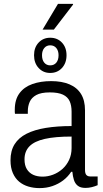

<svg xmlns="http://www.w3.org/2000/svg" viewBox="-20 -955 527 987"><path d="M183 12Q153 12 126 4Q99 -4 78.5 -21Q58 -38 46 -65.5Q34 -93 34 -131Q34 -180 55 -213.5Q76 -247 116.5 -267.5Q157 -288 215.5 -297.5Q274 -307 348 -307V-381Q348 -413 338 -435Q328 -457 303.5 -468.5Q279 -480 236 -480Q191 -480 166.5 -466.5Q142 -453 132.5 -431Q123 -409 123 -383V-370H57Q56 -374 56 -379Q56 -384 56 -391Q56 -443 80 -475.5Q104 -508 146.5 -523Q189 -538 243 -538Q298 -538 337 -521.5Q376 -505 396.5 -472Q417 -439 417 -388V-82Q417 -63 424 -55.5Q431 -48 443 -48H482V-3Q468 3 452 7Q436 11 419 11Q394 11 380 0Q366 -11 360 -30Q354 -49 352 -72H346Q329 -46 304.5 -27.5Q280 -9 249.5 1.5Q219 12 183 12ZM199 -47Q226 -47 252.5 -57Q279 -67 300.5 -86Q322 -105 335 -132.5Q348 -160 348 -194V-253Q264 -253 210.5 -241Q157 -229 131.5 -203Q106 -177 106 -136Q106 -105 118 -85.5Q130 -66 150.5 -56.5Q171 -47 199 -47ZM238 -580Q202 -580 178.5 -605.5Q155 -631 155 -671Q155 -711 178.5 -736Q202 -761 238 -761Q275 -761 298.5 -736Q322 -711 322 -671Q322 -631 298.5 -605.5Q275 -580 238 -580ZM238 -619Q258 -619 269.5 -633Q281 -647 281 -671Q281 -694 269.5 -708Q258 -722 238 -722Q219 -722 207.5 -708Q196 -694 196 -671Q196 -647 207.5 -633Q219 -619 238 -619ZM199 -803 278 -935H355L356 -932L257 -803Z"/></svg>

Font: Archivo SemiCondensed Light
Style: Regular
Weight: 300
Width: 4
Designer: Hector Gatti
Foundry: Omnibus-Type
Version: Version 2.001